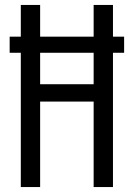

<svg xmlns="http://www.w3.org/2000/svg" viewBox="-20 -755 540 775"><path d="M64 0V-542H19V-607H64V-735H142V-607H358V-735H436V-607H481V-542H436V0H358V-345H142V0ZM142 -415H358V-542H142Z"/></svg>

Font: Iosevka SS04
Style: Regular
Weight: 400
Monospace: yes
Designer: Belleve Invis
Foundry: Belleve Invis
Version: Version 19.0.0; ttfautohint (v1.8.4)